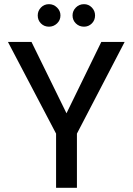

<svg xmlns="http://www.w3.org/2000/svg" viewBox="-20 -901 637 921"><path d="M249 0V-260L18 -700H131L313 -329H285L466 -700H578L349 -260V0ZM215 -773Q192 -773 176.5 -788.5Q161 -804 161 -827Q161 -849 176.5 -865Q192 -881 215 -881Q237 -881 253.5 -865Q270 -849 270 -827Q270 -804 253.5 -788.5Q237 -773 215 -773ZM383 -773Q360 -773 344 -788.5Q328 -804 328 -827Q328 -849 344 -865Q360 -881 383 -881Q405 -881 420.5 -865Q436 -849 436 -827Q436 -804 420.5 -788.5Q405 -773 383 -773Z"/></svg>

Font: DM Sans 17pt Medium
Style: Regular
Weight: 500
Version: Version 4.004;gftools[0.9.30]